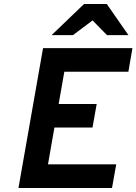

<svg xmlns="http://www.w3.org/2000/svg" viewBox="-20 -941 683 961"><path d="M72.4 0 195.4 -700H642.8L622.6 -582H302L273.6 -420.6H464L443 -302.6H252.4L220.2 -118.6H561.8L540.6 0ZM238.1 -765 400.7 -921H514.5L622.9 -765H515.7L443.3 -838.8L344.9 -765Z"/></svg>

Font: Overpass
Style: Italic
Weight: 400
Italic angle: -10°
Designer: Delve Withrington, Dave Bailey, Thomas Jockin
Foundry: Delve Fonts LLC
Version: Version 4.000